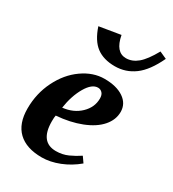

<svg xmlns="http://www.w3.org/2000/svg" viewBox="-178 -820 837 928"><g transform="rotate(30 241.0 -356.0)"><path d="M421.9 -371.1Q421.9 -327.1 389.6 -290Q357.4 -252.9 296.6 -229Q235.8 -205.1 158.7 -199.2Q156.2 -189.5 156.2 -166Q156.2 -50.8 244.6 -50.8Q280.8 -50.8 311.5 -64.7Q342.3 -78.6 369.1 -96.7L390.6 -65.9Q347.7 -29.8 297.4 -10Q247.1 9.8 200.7 9.8Q114.3 9.8 68.8 -33.7Q23.4 -77.1 23.4 -161.1Q23.4 -245.1 59.1 -316.9Q94.7 -388.7 153.3 -429.9Q211.9 -471.2 274.9 -471.2Q342.3 -471.2 382.1 -444.1Q421.9 -417 421.9 -371.1ZM166.5 -248Q226.1 -254.4 264.4 -291.3Q302.7 -328.1 302.7 -377.4Q302.7 -397.9 292.7 -408.2Q282.7 -418.5 269 -418.5Q235.4 -418.5 206.3 -368.7Q177.2 -318.8 166.5 -248ZM313.5 -608.9Q347.7 -608.9 377.9 -634Q408.2 -659.2 442.4 -720.7L482.4 -702.6Q443.4 -619.6 395 -584Q346.7 -548.3 286.1 -548.3Q223.1 -548.3 183.3 -578.1Q143.6 -607.9 121.1 -676.3L239.3 -695.8Q255.4 -608.9 313.5 -608.9Z"/></g></svg>

Font: Tinos
Style: Bold Italic
Weight: 700
Italic angle: -16.333°
Designer: Steve Matteson
Foundry: Monotype Imaging Inc.
Version: Version 1.23